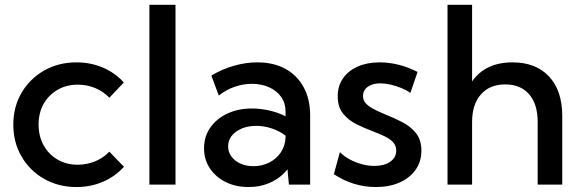

<svg xmlns="http://www.w3.org/2000/svg" viewBox="-20 -752 2371 782"><path d="M484.9 -72.8Q449.2 -33.2 399.4 -11.7Q349.6 9.8 291.5 9.8Q218.3 9.8 159.9 -23.4Q101.6 -56.6 67.9 -114.3Q34.2 -171.9 34.2 -244.1Q34.2 -316.9 67.9 -374.3Q101.6 -431.6 159.9 -464.8Q218.3 -498 291.5 -498Q349.1 -498 398.9 -476.8Q448.7 -455.6 484.4 -416L425.3 -354Q401.4 -379.4 367.9 -393.3Q334.5 -407.2 296.9 -407.2Q250.5 -407.2 214.4 -386.2Q178.2 -365.2 157.7 -328.9Q137.2 -292.5 137.2 -244.6Q137.2 -197.3 157.7 -160.2Q178.2 -123 214.4 -102.1Q250.5 -81.1 296.9 -81.1Q334.5 -81.1 368.2 -95.2Q401.9 -109.4 425.3 -134.3Z M694.8 0H588.4V-732.4H694.8Z M1243.2 0H1156.7L1150.9 -62.5Q1124 -28.3 1083 -9.3Q1042 9.8 992.2 9.8Q939.9 9.8 898.9 -10.7Q857.9 -31.2 834.5 -66.9Q811 -102.5 811 -147.9Q811 -195.8 836.4 -232.2Q861.8 -268.6 905.8 -289.3Q949.7 -310.1 1005.9 -310.1Q1041 -310.1 1077.4 -301.8Q1113.8 -293.5 1143.1 -278.3V-296.4Q1143.1 -332 1124.8 -357.7Q1106.4 -383.3 1075 -397Q1043.5 -410.6 1005.4 -410.6Q971.7 -410.6 936.8 -398.9Q901.9 -387.2 871.1 -362.8L840.8 -444.3Q885.3 -470.7 933.3 -484.4Q981.4 -498 1027.8 -498Q1094.2 -498 1142.3 -471.7Q1190.4 -445.3 1216.8 -396.7Q1243.2 -348.1 1243.2 -282.2ZM1011.7 -75.2Q1046.4 -75.2 1075.7 -89.6Q1105 -104 1123.3 -130.6Q1141.6 -157.2 1143.1 -192.9V-199.7Q1118.2 -218.3 1087.2 -228.8Q1056.2 -239.3 1023.9 -239.3Q974.6 -239.3 941.9 -215.8Q909.2 -192.4 909.2 -155.8Q909.2 -132.8 922.6 -114.5Q936 -96.2 959.2 -85.7Q982.4 -75.2 1011.7 -75.2Z M1339.8 -42.5 1364.3 -132.3Q1380.9 -115.7 1404.1 -103Q1427.2 -90.3 1453.4 -83.3Q1479.5 -76.2 1504.9 -76.2Q1544.9 -76.2 1569.3 -93.3Q1593.8 -110.4 1593.8 -138.7Q1593.8 -159.7 1580.3 -173.6Q1566.9 -187.5 1544.7 -197.8Q1522.5 -208 1497.1 -217.8Q1464.4 -230 1431.9 -246.1Q1399.4 -262.2 1377.4 -289.1Q1355.5 -315.9 1355.5 -359.9Q1355.5 -401.9 1377 -432.9Q1398.4 -463.9 1437 -481Q1475.6 -498 1525.9 -498Q1604 -498 1680.7 -459L1651.4 -373.5Q1635.7 -384.8 1614.3 -393.6Q1592.8 -402.3 1570.3 -407.5Q1547.9 -412.6 1528.8 -412.6Q1497.1 -412.6 1477.8 -398.4Q1458.5 -384.3 1458.5 -360.4Q1458.5 -345.7 1467.8 -333.7Q1477.1 -321.8 1497.3 -310.3Q1517.6 -298.8 1552.2 -284.7Q1585.4 -271.5 1618.7 -254.4Q1651.9 -237.3 1674.1 -210Q1696.3 -182.6 1696.3 -138.2Q1696.3 -94.2 1672.9 -60.8Q1649.4 -27.3 1607.7 -8.8Q1565.9 9.8 1510.7 9.8Q1419.4 9.8 1339.8 -42.5Z M1802.7 0V-732.4H1902.8V-420.4Q1957 -498 2067.4 -498Q2162.6 -498 2216.3 -440.4Q2270 -382.8 2270 -279.8V0H2169.9V-255.4Q2169.9 -328.1 2135 -368.2Q2100.1 -408.2 2037.6 -408.2Q1974.6 -408.2 1938.7 -367.4Q1902.8 -326.7 1902.8 -255.4V0Z"/></svg>

Font: Kumbh Sans Medium
Style: Regular
Weight: 500
Version: Version 1.005